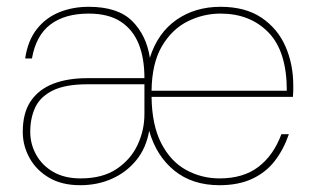

<svg xmlns="http://www.w3.org/2000/svg" viewBox="-20 -533 924 565"><path d="M216 12Q162 12 124.5 -10Q87 -32 67 -68Q47 -104 47 -145Q47 -201 70.5 -235.5Q94 -270 136.5 -286.5Q179 -303 237 -303H405Q405 -362 388 -404Q371 -446 335 -469.5Q299 -493 241 -493Q171 -493 128.5 -461Q86 -429 74 -361H54Q62 -414 88.5 -447.5Q115 -481 154.5 -497Q194 -513 241 -513Q327 -513 369 -471Q411 -429 421 -363Q444 -436 499 -474.5Q554 -513 629 -513Q702 -513 749.5 -481Q797 -449 820 -396.5Q843 -344 843 -282Q843 -273 843 -265.5Q843 -258 842 -248H426Q427 -165 454.5 -111.5Q482 -58 527.5 -33Q573 -8 626 -8Q696 -8 740.5 -42Q785 -76 808 -138H830Q815 -94 789 -60Q763 -26 722.5 -7Q682 12 626 12Q546 12 493 -31Q440 -74 419 -148Q410 -97 381 -61.5Q352 -26 309.5 -7Q267 12 216 12ZM217 -8Q282 -8 323.5 -36Q365 -64 385 -107Q405 -150 405 -197V-285H237Q172 -285 135 -266.5Q98 -248 83.5 -216.5Q69 -185 69 -145Q69 -109 86.5 -77.5Q104 -46 137 -27Q170 -8 217 -8ZM426 -266H824Q824 -382 770 -437.5Q716 -493 629 -493Q578 -493 532 -470Q486 -447 456.5 -397Q427 -347 426 -266Z"/></svg>

Font: DM Sans 17pt Thin
Style: Regular
Weight: 250
Version: Version 4.004;gftools[0.9.30]